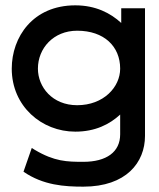

<svg xmlns="http://www.w3.org/2000/svg" viewBox="-20 -502 594 719"><path d="M24 -245C24 -104 136 -9 262 -9C336 -9 390 -36 430 -73V1C430 67 379 104 292 104C231 104 184 103 110 59L99 52L68 141C142 192 222 197 292 197C453 197 523 106 523 7V-471H434V-416C394 -453 338 -482 262 -482C103 -482 24 -363 24 -245ZM122 -245C122 -321 180 -387 269 -387C370 -387 430 -328 430 -245C430 -176 368 -108 269 -108C176 -108 122 -176 122 -245Z"/></svg>

Font: Charger Sport
Style: BdExt
Weight: 700
Designer: Jasper
Foundry: Cannot Into Space Fonts
Version: Version 1.1